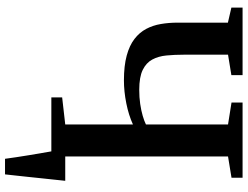

<svg xmlns="http://www.w3.org/2000/svg" viewBox="-128 -654 963 746"><g transform="rotate(90 353.0 -281.5)"><path d="M597.5 180Q595 160.5 591.2 135.8Q587.5 111 583.2 85.2Q579 59.5 575 37Q571 14.5 568.5 -1L532 -54H683Q681 -35 678.5 -11.2Q676 12.5 673.2 38.5Q670.5 64.5 667.8 90.2Q665 116 662.5 139.2Q660 162.5 658 180ZM464 -317Q428 -300.5 381.8 -291.2Q335.5 -282 293 -282Q236 -282 196.5 -292.8Q157 -303.5 131.8 -323Q106.5 -342.5 92.8 -368.5Q79 -394.5 73.8 -425.5Q68.5 -456.5 68.5 -489.5V-686L10 -699.5V-743H272.5V-699.5L193 -686.5V-515Q193 -479 196 -447.5Q199 -416 211.8 -392.2Q224.5 -368.5 252.2 -355Q280 -341.5 329.5 -341.5Q358.5 -341.5 384.2 -345.2Q410 -349 430.5 -355Q451 -361 464 -367.5V-686.5L379 -700V-743H671V-700L588.5 -686.5V-54L671.5 -41V0H359V-42L464 -54Z"/></g></svg>

Font: Merriweather 60pt SemiBold
Style: Regular
Weight: 600
Version: Version 2.100